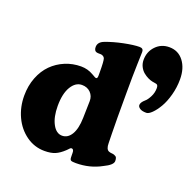

<svg xmlns="http://www.w3.org/2000/svg" viewBox="-135 -907 1085 1064"><g transform="rotate(20 408.0 -374.5)"><path d="M640.1 -406.7Q640.1 -422.4 662.1 -441.4Q673.8 -450.7 686.5 -475.1Q699.2 -499.5 699.2 -526.9Q699.2 -544.9 689.5 -548.3Q687.5 -548.8 684.1 -549.6Q680.7 -550.3 675 -551.3Q669.4 -552.2 663.6 -553.2Q651.4 -555.7 637.2 -562.5Q623 -569.3 609.1 -580.6Q595.2 -591.8 585.9 -610.1Q576.7 -628.4 576.7 -649.9Q576.7 -698.2 608.4 -731.4Q640.1 -764.6 687.5 -764.6Q740.7 -764.6 772.2 -723.4Q803.7 -682.1 803.7 -616.7Q803.7 -569.3 791.3 -523.7Q778.8 -478 760.7 -447.3Q742.7 -416.5 723.6 -397.7Q704.6 -378.9 690.9 -378.9Q665 -378.9 652.6 -387.5Q640.1 -396 640.1 -406.7ZM22.9 -237.3Q22.9 -295.9 42.2 -345.2Q61.5 -394.5 94.5 -427.5Q127.4 -460.4 171.4 -478.8Q215.3 -497.1 264.6 -497.1Q303.7 -497.1 336.4 -478Q340.8 -476.1 346.9 -472.2Q353 -468.3 356.7 -466.6Q360.4 -464.8 364.3 -464.8Q372.1 -464.8 372.1 -481.9V-501.5Q372.1 -568.4 366.7 -582.5Q362.3 -592.8 349.6 -596.7Q345.2 -598.1 336.2 -597.9Q327.1 -597.7 319.3 -599.1Q302.7 -603 302.7 -626Q302.7 -655.3 337.4 -668.5Q382.8 -686 440.7 -697.8Q498.5 -709.5 531.7 -709.5Q554.7 -709.5 554.7 -688.5Q554.7 -685.1 552.5 -614.5Q550.3 -543.9 550.3 -446.8V-301.8Q550.3 -256.3 551.5 -205.3Q552.7 -154.3 552.7 -149.4Q552.7 -114.3 570.3 -106.4Q578.6 -103 587.6 -102.5Q596.7 -102.1 603 -99.6Q614.3 -95.7 617.7 -88.6Q621.1 -81.5 621.1 -68.8Q621.1 -45.4 568.4 -20.5Q501 16.6 419.4 16.6Q397.9 16.6 391.1 13.2Q384.3 9.8 383.8 -3.9Q383.8 -7.8 383.5 -16.8Q383.3 -25.9 383.3 -30.8Q383.3 -52.7 369.6 -52.7Q367.2 -52.7 364.7 -51.3Q362.3 -49.8 360.4 -47.9Q358.4 -45.9 354.2 -41.3Q350.1 -36.6 346.2 -33.2Q319.8 -8.3 295.4 2.2Q271 12.7 232.9 12.7Q172.9 12.7 124.3 -22.2Q75.7 -57.1 49.3 -114Q22.9 -170.9 22.9 -237.3ZM295.4 -100.1Q329.1 -100.1 349.9 -134.5Q370.6 -168.9 372.1 -232.4L374.5 -332.5Q375 -362.3 355.5 -382.3Q335.9 -402.3 304.2 -402.3Q266.6 -402.3 241.7 -361.1Q216.8 -319.8 216.8 -247.6Q216.8 -182.1 238.8 -141.1Q260.7 -100.1 295.4 -100.1Z"/></g></svg>

Font: Cooper* ExtraBold
Style: Regular
Weight: 800
Designer: Owen Earl
Foundry: indestructible type*
Version: Version 0.001